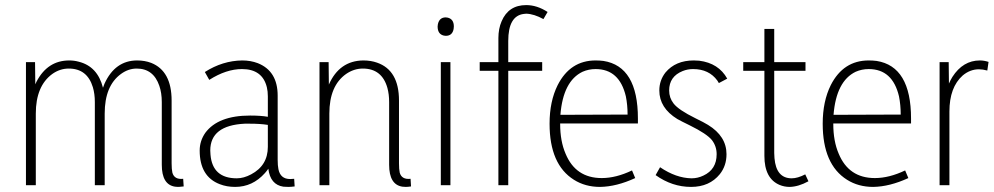

<svg xmlns="http://www.w3.org/2000/svg" viewBox="-20 -735 3943 762"><path d="M661.1 -335.9Q661.1 -453.1 580.1 -485.4Q554.7 -495.1 524.4 -495.1Q436.5 -495.1 394.5 -402.3Q391.6 -394.5 388.7 -386.7Q367.2 -471.7 292 -490.2Q274.4 -495.1 254.9 -495.1Q168.9 -495.1 125 -411.1Q122.1 -405.3 120.1 -400.4L119.1 -488.3H83V0H122.1V-284.2Q122.1 -393.6 187.5 -441.4Q217.8 -462.9 252.9 -462.9Q326.2 -462.9 348.6 -388.7Q356.4 -362.3 356.4 -330.1V0H395.5V-284.2Q395.5 -394.5 460 -441.4Q489.3 -462.9 522.5 -462.9Q588.9 -462.9 612.3 -394.5Q622.1 -366.2 622.1 -330.1V-81.1Q622.1 -2 674.8 5.9Q690.4 7.8 709 4.9L707 -25.4Q671.9 -21.5 664.1 -49.8Q661.1 -63.5 661.1 -86.9Z M1124 6.8Q1134.8 6.8 1149.4 4.9L1147.5 -25.4Q1140.6 -24.4 1131.8 -24.4Q1092.8 -24.4 1085 -63.5Q1082 -78.1 1082 -100.6V-355.5Q1082 -453.1 1002.9 -484.4Q974.6 -495.1 941.4 -495.1Q863.3 -494.1 793 -449.2L810.5 -418Q877.9 -460.9 940.4 -460.9Q1021.5 -460.9 1039.1 -388.7Q1043 -372.1 1043 -352.5V-271.5Q1015.6 -276.4 972.7 -276.4Q845.7 -276.4 794.9 -208Q772.5 -175.8 772.5 -137.7Q772.5 -34.2 852.5 -3.9Q879.9 6.8 913.1 6.8Q982.4 6.8 1031.2 -47.9Q1039.1 -56.6 1044.9 -65.4Q1052.7 -2 1104.5 5.9Q1114.3 6.8 1124 6.8ZM919.9 -27.3Q823.2 -27.3 815.4 -121.1Q814.5 -129.9 814.5 -137.7Q814.5 -237.3 951.2 -244.1Q960.9 -244.1 970.7 -244.1Q1013.7 -244.1 1043 -239.3V-152.3Q1043 -78.1 976.6 -43Q947.3 -27.3 919.9 -27.3Z M1609.4 -25.4Q1574.2 -21.5 1566.4 -49.8Q1563.5 -63.5 1563.5 -86.9V-335.9Q1563.5 -456.1 1476.6 -486.3Q1452.1 -495.1 1421.9 -495.1Q1327.1 -494.1 1285.2 -399.4L1284.2 -488.3H1248V0H1287.1V-284.2Q1287.1 -394.5 1353.5 -441.4Q1384.8 -462.9 1419.9 -462.9Q1496.1 -462.9 1517.6 -385.7Q1524.4 -360.4 1524.4 -330.1V-81.1Q1524.4 -2 1577.1 5.9Q1584 6.8 1590.8 6.8Q1598.6 6.8 1611.3 4.9Z M1767.6 0V-488.3H1729.5V0ZM1781.2 -629.9Q1781.2 -659.2 1756.8 -665Q1752.9 -666 1749 -666Q1723.6 -666 1717.8 -638.7Q1716.8 -633.8 1716.8 -629.9Q1716.8 -599.6 1741.2 -593.8Q1745.1 -592.8 1749 -592.8Q1775.4 -592.8 1780.3 -620.1Q1781.2 -626 1781.2 -629.9Z M2131.8 -454.1V-488.3H1997.1V-572.3Q1997.1 -671.9 2058.6 -679.7Q2064.5 -680.7 2068.4 -680.7Q2099.6 -679.7 2136.7 -659.2L2153.3 -687.5Q2111.3 -714.8 2068.4 -714.8Q1998 -714.8 1970.7 -650.4Q1958 -621.1 1958 -584V-488.3H1883.8V-454.1H1958V0H1997.1V-454.1Z M2501 -28.3 2488.3 -58.6Q2424.8 -28.3 2368.2 -28.3Q2264.6 -28.3 2224.6 -125Q2203.1 -174.8 2203.1 -243.2V-245.1H2511.7V-264.6Q2511.7 -471.7 2375 -493.2Q2359.4 -495.1 2343.8 -495.1Q2243.2 -495.1 2193.4 -397.5Q2161.1 -333 2161.1 -244.1Q2161.1 -82 2257.8 -21.5Q2302.7 6.8 2361.3 6.8Q2426.8 5.9 2501 -28.3ZM2343.8 -460.9Q2438.5 -460.9 2463.9 -352.5Q2470.7 -318.4 2470.7 -280.3L2204.1 -279.3Q2214.8 -413.1 2292 -450.2Q2316.4 -460.9 2343.8 -460.9Z M2863.3 -123Q2863.3 -194.3 2790 -239.3Q2774.4 -249 2740.2 -265.6Q2672.9 -298.8 2653.3 -324.2Q2635.7 -346.7 2635.7 -376Q2635.7 -431.6 2689.5 -453.1Q2709 -460.9 2730.5 -460.9Q2793.9 -460.9 2827.1 -415Q2830.1 -410.2 2833 -405.3L2866.2 -422.9Q2832 -484.4 2754.9 -494.1Q2744.1 -495.1 2733.4 -495.1Q2661.1 -495.1 2621.1 -447.3Q2596.7 -416 2596.7 -376Q2596.7 -306.6 2668 -262.7Q2683.6 -253.9 2717.8 -237.3Q2785.2 -204.1 2805.7 -178.7Q2824.2 -154.3 2824.2 -123Q2824.2 -62.5 2771.5 -38.1Q2749 -27.3 2724.6 -27.3Q2663.1 -28.3 2599.6 -71.3L2582 -40Q2647.5 6.8 2722.7 6.8Q2795.9 6.8 2836.9 -43.9Q2863.3 -77.1 2863.3 -123Z M3188.5 -15.6 3175.8 -43Q3145.5 -27.3 3122.1 -27.3Q3060.5 -27.3 3053.7 -107.4Q3052.7 -118.2 3052.7 -127.9V-454.1H3176.8V-488.3H3052.7V-620.1H3013.7V-488.3H2929.7V-454.1H3013.7V-116.2Q3013.7 -26.4 3074.2 -1Q3092.8 6.8 3114.3 6.8Q3149.4 5.9 3188.5 -15.6Z M3585 -28.3 3572.3 -58.6Q3508.8 -28.3 3452.1 -28.3Q3348.6 -28.3 3308.6 -125Q3287.1 -174.8 3287.1 -243.2V-245.1H3595.7V-264.6Q3595.7 -471.7 3459 -493.2Q3443.4 -495.1 3427.7 -495.1Q3327.1 -495.1 3277.3 -397.5Q3245.1 -333 3245.1 -244.1Q3245.1 -82 3341.8 -21.5Q3386.7 6.8 3445.3 6.8Q3510.7 5.9 3585 -28.3ZM3427.7 -460.9Q3522.5 -460.9 3547.9 -352.5Q3554.7 -318.4 3554.7 -280.3L3288.1 -279.3Q3298.8 -413.1 3376 -450.2Q3400.4 -460.9 3427.7 -460.9Z M3748 0V-292Q3748 -388.7 3800.8 -435.5Q3830.1 -460 3865.2 -460Q3879.9 -460 3898.4 -455.1L3903.3 -489.3Q3885.7 -495.1 3869.1 -495.1Q3801.8 -495.1 3759.8 -429.7Q3752 -417 3746.1 -403.3L3745.1 -488.3H3709V0Z"/></svg>

Font: Yaldevi Colombo ExtraLight
Style: Regular
Weight: 275
Designer: Sol Matas, Denzil Rajitha, Kosala Senevirathne and Pathum Egodawatta
Foundry: Mooniak
Version: Version 1.020 ; ttfautohint (v1.6)